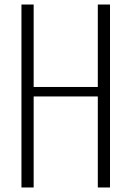

<svg xmlns="http://www.w3.org/2000/svg" viewBox="-20 -830 582 850"><path d="M75 0V-810H129V-445H413V-810H467V0H413V-403H129V0Z"/></svg>

Font: Oswald ExtraLight
Style: Regular
Weight: 250
Designer: Vernon Adams
Foundry: Vernon Adams
Version: Version 4.103;gftools[0.9.33.dev8+g029e19f]